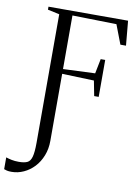

<svg xmlns="http://www.w3.org/2000/svg" viewBox="-185 -811 810 1131"><g transform="rotate(10 220.0 -245.0)"><path d="M-35 253Q-52.5 253 -62.8 250.5Q-73 248 -80 245V174.5Q-65.5 179.5 -46.2 183.5Q-27 187.5 -3 187.5Q29 187.5 47.2 179.2Q65.5 171 73.2 143.2Q81 115.5 81 58V-710L11 -725V-743H487L500.5 -596H467L423 -711L159 -716.5V-396L350 -404L367.5 -492H394.5V-271H367.5L350 -361L159 -367.5V33.5Q159 82 143 122.5Q127 163 99.8 192Q72.5 221 37.5 237Q2.5 253 -35 253Z"/></g></svg>

Font: Merriweather 144pt Light
Style: Regular
Weight: 300
Version: Version 2.100